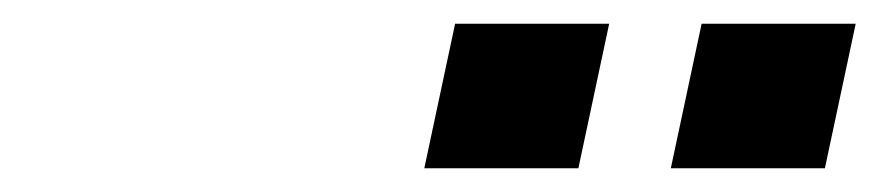

<svg xmlns="http://www.w3.org/2000/svg" viewBox="-20 -783 742 162"><path d="M546 -641 572 -763H702L676 -641ZM338 -641 364 -763H494L468 -641Z"/></svg>

Font: Azeret Mono Thin Medium
Style: Italic
Weight: 500
Italic angle: -12°
Version: Version 1.002